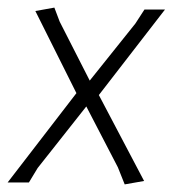

<svg xmlns="http://www.w3.org/2000/svg" viewBox="-25 -480 455 505"><path d="M235 -230 354 -4 303 5 285 -40 202 -200 74 -38 51 0H-5L176 -235L68 -451L118 -460L132 -423L211 -268L331 -418L355 -455H409Z"/></svg>

Font: Alegreya Sans Light
Style: Italic
Weight: 300
Italic angle: -7°
Designer: Juan Pablo del Peral
Foundry: Huerta Tipografica
Version: Version 2.007